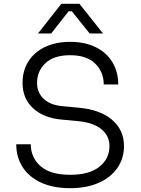

<svg xmlns="http://www.w3.org/2000/svg" viewBox="-20 -968 737 1005"><path d="M65 -213H141Q141 -144 192 -98.5Q243 -53 348 -53Q447 -53 500 -95Q553 -137 553 -203Q553 -257 510.5 -292Q468 -327 387 -334L303 -342Q209 -350 153.5 -401Q98 -452 98 -534Q98 -597 128 -645.5Q158 -694 214.5 -721.5Q271 -749 347 -749Q424 -749 481 -721Q538 -693 568.5 -642Q599 -591 599 -526H523Q523 -591 478.5 -635Q434 -679 347 -679Q262 -679 218 -637.5Q174 -596 174 -534Q174 -483 209.5 -450Q245 -417 310 -412L394 -404Q504 -394 566.5 -341Q629 -288 629 -203Q629 -139 594.5 -89Q560 -39 496.5 -11Q433 17 348 17Q258 17 194.5 -12.5Q131 -42 98 -94Q65 -146 65 -213ZM301 -948H396L519 -793H449L356 -909H339L248 -793H179Z"/></svg>

Font: Sora-SIA Light
Style: Regular
Weight: 300
Designer: Jonathan Barnbrook, Julián Moncada
Foundry: Barnbrook Fonts
Version: Version 2.000